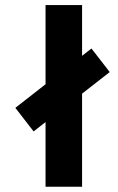

<svg xmlns="http://www.w3.org/2000/svg" viewBox="-20 -710 454 739"><path d="M155.3 8.8H295.9V-349.6L402.3 -432.6L332 -523.4L295.9 -495.1V-690.4H155.3V-385.7L39.1 -294.9L109.4 -204.1L155.3 -240.2Z"/></svg>

Font: Post No Bills Jaffna ExtraBold
Style: Regular
Weight: 800
Designer: Kosala Senevirathne, Siva Puranthara, Lasantha Premarathna, Tharique Azeez
Foundry: Mooniak
Version: Version 1.220 ; ttfautohint (v1.6)